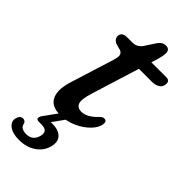

<svg xmlns="http://www.w3.org/2000/svg" viewBox="-245 -585 846 846"><g transform="rotate(45 178.0 -162.0)"><path d="M110.5 -379.5 78 -388.5Q58.5 -398.5 58.5 -415.5Q58.5 -442 93 -442H126.5Q151.5 -442 168.5 -463.5L204 -517.5Q218.5 -537.5 238.5 -537.5Q263 -537.5 263 -513Q263 -496 253.5 -465L245.5 -439.5H339Q359.5 -439.5 359.5 -420Q359.5 -401 345.5 -390.8Q331.5 -380.5 308 -380.5H227L157 -155Q141.5 -105 149 -86Q156.5 -67 181 -67Q215.5 -67 251.5 -105Q260 -113.5 265 -116Q270 -118.5 276 -118Q291.5 -116.5 288.5 -96Q285 -72.5 261.5 -48.2Q238 -24 202 -7.5Q166 9 124 9Q70 9 52.8 -28.2Q35.5 -65.5 60 -137.5L116 -317Q126 -346.5 125.2 -359.8Q124.5 -373 110.5 -379.5ZM128.5 -8.5H168L118.5 60.5Q122.5 60 126.5 60Q167.5 60 186 79.5Q204.5 99 195.5 134Q185.5 171 153 193Q120.5 215 74 215Q34 215 12.5 198.2Q-9 181.5 -2.5 157.5Q3 135 21.5 135Q34 135 39.5 148Q41.5 162.5 52.5 168.5Q63.5 174.5 79 174.5Q119 174.5 129.5 134.5Q139.5 96.5 97 96.5H79.5Q67 96.5 65.8 88.2Q64.5 80 73 68.5Z"/></g></svg>

Font: Fraunces 72pt SuperSoft
Style: Italic
Weight: 400
Italic angle: -16°
Version: Version 1.000;[b76b70a41]